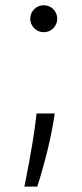

<svg xmlns="http://www.w3.org/2000/svg" viewBox="-20 -529 309 727"><path d="M187.5 -99.4H118.6L113.6 -59.7C100.9 36.6 81.7 129.6 72.4 177.6H121.1C138.1 127.5 168.7 15.3 181.1 -61.4ZM145.6 -407C174 -407 196.7 -430 196.7 -458.1C196.7 -486.5 174 -509.2 145.6 -509.2C117.5 -509.2 94.5 -486.5 94.5 -458.1C94.5 -430 117.5 -407 145.6 -407Z"/></svg>

Font: Karasuma Gothic
Style: Light
Weight: 300
Designer: Rasmus Andersson / Ryoko Nishizuka
Foundry: rsms
Version: Version 1.00